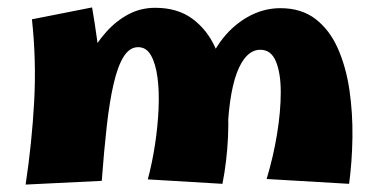

<svg xmlns="http://www.w3.org/2000/svg" viewBox="-20 -487 1010 517"><path d="M579 8 378 -4Q390 -49 397.5 -98.5Q405 -148 407 -195Q409 -242 404 -279Q399 -316 386.5 -338Q374 -360 352 -360Q329 -360 313 -334.5Q297 -309 286 -261.5Q275 -214 267.5 -147.5Q260 -81 254 0L173 -182Q177 -219 189 -258.5Q201 -298 220.5 -335Q240 -372 266.5 -401.5Q293 -431 326 -448.5Q359 -466 398 -466Q458 -466 498 -436.5Q538 -407 560 -358Q582 -309 589.5 -247Q597 -185 594 -119Q591 -53 579 8ZM254 0 49 10Q66 -103 72 -213.5Q78 -324 66 -435L228 -467Q243 -379 250.5 -303Q258 -227 259 -154Q260 -81 254 0ZM920 8 698 -5Q716 -65 726 -126Q736 -187 736 -238.5Q736 -290 723 -321.5Q710 -353 681 -353Q661 -353 645 -337Q629 -321 617.5 -290Q606 -259 599.5 -212.5Q593 -166 592 -105L532 -277Q542 -331 572.5 -373.5Q603 -416 645.5 -440.5Q688 -465 735 -465Q792 -465 830 -435.5Q868 -406 890 -356Q912 -306 921 -244Q930 -182 929 -116.5Q928 -51 920 8Z"/></svg>

Font: Marhey Light SemiBold
Style: Regular
Weight: 600
Version: Version 1.000